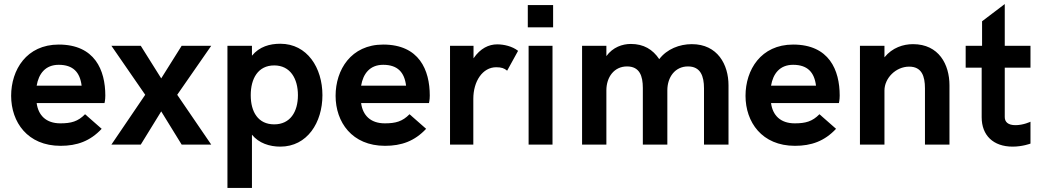

<svg xmlns="http://www.w3.org/2000/svg" viewBox="-20 -714 5129 948"><path d="M279 6C360 6 425 -17 482 -78L400 -150C365 -114 331 -105 278 -105C207 -105 169 -145 161 -205H496C496 -205 500 -220 500 -242C500 -368 448 -494 270 -494C111 -494 35 -369 35 -241C35 -111 116 6 279 6ZM161 -291C171 -350 204 -394 270 -394C341 -394 375 -357 383 -291Z M530 0H675L776 -164L877 0H1023L855 -246L1023 -488H877L776 -327L675 -488H530L697 -246Z M1334 -100C1254 -100 1218 -162 1218 -244C1218 -326 1254 -391 1334 -391C1413 -391 1451 -326 1451 -244C1451 -162 1413 -100 1334 -100ZM1103 214H1224V-49C1258 -7 1311 10 1364 10C1497 10 1572 -109 1572 -244C1572 -379 1497 -498 1364 -498C1312 -498 1261 -484 1224 -439V-488H1103Z M1881 6C1962 6 2027 -17 2084 -78L2002 -150C1967 -114 1933 -105 1880 -105C1809 -105 1771 -145 1763 -205H2098C2098 -205 2102 -220 2102 -242C2102 -368 2050 -494 1872 -494C1713 -494 1637 -369 1637 -241C1637 -111 1718 6 1881 6ZM1763 -291C1773 -350 1806 -394 1872 -394C1943 -394 1977 -357 1985 -291Z M2202 0H2317V-226C2317 -313 2363 -382 2430 -382C2456 -382 2470 -377 2484 -365L2538 -463C2509 -486 2467 -495 2435 -495C2394 -495 2352 -476 2318 -426V-488H2202Z M2586 -579H2711V-689H2586ZM2590 0H2708V-488H2590Z M2854 0H2974V-268C2974 -333 3012 -386 3076 -386C3138 -386 3154 -339 3154 -280V0H3275V-268C3275 -333 3313 -386 3377 -386C3439 -386 3456 -338 3456 -278V0H3577V-293C3577 -395 3523 -496 3396 -496C3335 -496 3273 -472 3235 -422C3203 -470 3158 -497 3095 -497C3053 -497 3006 -481 2974 -437V-488H2854Z M3905 6C3986 6 4051 -17 4108 -78L4026 -150C3991 -114 3957 -105 3904 -105C3833 -105 3795 -145 3787 -205H4122C4122 -205 4126 -220 4126 -242C4126 -368 4074 -494 3896 -494C3737 -494 3661 -369 3661 -241C3661 -111 3742 6 3905 6ZM3787 -291C3797 -350 3830 -394 3896 -394C3967 -394 4001 -357 4009 -291Z M4226 0H4347V-267C4347 -328 4403 -385 4469 -385C4531 -385 4547 -338 4547 -278V0H4668V-293C4668 -395 4616 -496 4488 -496C4440 -496 4386 -479 4347 -431V-488H4226Z M4980 10C5029 10 5068 -5 5068 -5V-113C5068 -113 5033 -96 4994 -96C4957 -96 4941 -112 4941 -136V-380H5068V-488H4941V-694L4829 -609V-488H4748V-380H4827V-135C4827 -46 4884 10 4980 10Z"/></svg>

Font: FREAK Grotesk
Style: Bold
Weight: 700
Designer: La Scuola Open Source
Foundry: La Scuola Open Source
Version: Version 1.000;PS 1.0;hotconv 1.0.72;makeotf.lib2.5.5900